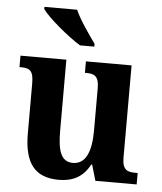

<svg xmlns="http://www.w3.org/2000/svg" viewBox="-54 -813 733 871"><g transform="rotate(5 312.0 -378.0)"><path d="M289 -606H354V-619C327 -657 281 -721 262 -766H113V-756C137 -721 230 -642 289 -606ZM246 10C310 10 356 -14 387 -72H391L412 0H600V-52H592C556 -52 530 -57 530 -115V-536H322V-484H326C362 -484 386 -478 386 -419V-226C386 -132 362 -72 303 -72C248 -72 233 -123 233 -213V-536H24V-484H28C73 -484 88 -472 88 -414V-188C88 -52 137 10 246 10Z"/></g></svg>

Font: Noto Serif Georgian SemiCondensed Bold
Style: Regular
Weight: 700
Width: 4
Designer: Monotype Design Team, Akaki Razmadze
Foundry: Google LLC
Version: Version 2.003